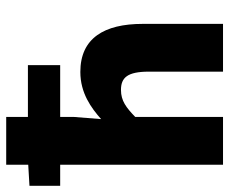

<svg xmlns="http://www.w3.org/2000/svg" viewBox="-85 -659 739 619"><g transform="rotate(-90 284.5 -349.5)"><path d="M63 0H217V-283C247 -312 269 -329 304 -329C344 -329 363 -308 363 -239V0H517V-259C517 -383 471 -460 362 -460C294 -460 246 -425 210 -393L217 -481V-525H384V-629H217V-699H63V-628L-5 -624V-525H63Z"/></g></svg>

Font: Source Sans Pro
Style: Bold
Weight: 700
Designer: Paul D. Hunt
Foundry: Adobe Systems Incorporated
Version: Version 3.006;hotconv 1.0.111;makeotfexe 2.5.65597